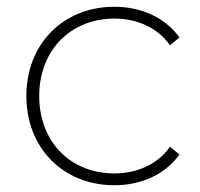

<svg xmlns="http://www.w3.org/2000/svg" viewBox="-20 -544 593 568"><path d="M318 4C397 4 468 -27 511 -87L483 -110C445 -56 384 -31 318 -31C190 -31 96 -123 96 -260C96 -396 190 -489 318 -489C384 -489 445 -464 483 -410L511 -433C468 -493 397 -524 318 -524C168 -524 58 -415 58 -260C58 -105 168 4 318 4Z"/></svg>

Font: Montserrat-Alt1 ExtLt
Style: Regular
Weight: 200
Designer: Differentunic
Foundry: Differentunic
Version: Version 7.222